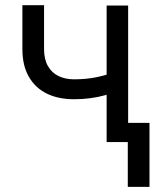

<svg xmlns="http://www.w3.org/2000/svg" viewBox="-20 -552 634 746"><path d="M477.9 0H394.3V-530.4H477.9ZM268 -166.4Q206.5 -166.4 161.6 -188.5Q116.7 -210.6 91.9 -254.1Q67 -297.7 67 -361.2V-531.8H151.2V-361.2Q151.2 -321.8 166.1 -295.6Q180.9 -269.3 207.2 -256.6Q233.4 -243.8 268 -243.8Q316 -243.8 356.9 -252.4Q397.8 -261 444.8 -278.3V-201Q415.1 -189.6 388.5 -182.1Q361.9 -174.7 332 -170.6Q302.1 -166.4 268 -166.4ZM560.8 174H476.5V-74.6H560.8Z"/></svg>

Font: Pretendard Variable
Style: Regular
Weight: 400
Designer: Base glyphs from Inter by Rasmus Andersson; Hangul glyphs from Noto Sans CJK(Source Han Sans) by Jang Soo-young and Kang
Foundry: Kil Hyung-jin
Version: Version 1.100;FEAKit 1.0